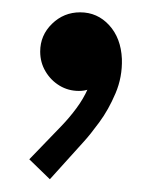

<svg xmlns="http://www.w3.org/2000/svg" viewBox="-20 -139 246 310"><path d="M60.5 150.4 27.3 118.2 79.1 64.5Q92.3 50.8 103.5 35.6Q114.7 20.5 121.8 4.4Q128.9 -11.7 128.9 -28.3H149.4Q143.6 -11.7 134.3 -2Q125 7.8 107.4 7.8Q90.3 7.8 76.2 -0.7Q62 -9.3 53.5 -23.7Q44.9 -38.1 44.9 -55.7Q44.9 -82 64 -100.6Q83 -119.1 109.4 -119.1Q137.2 -119.1 156.2 -98.4Q175.3 -77.6 176.8 -43.9Q177.7 -14.6 166.5 11.7Q155.3 38.1 140.4 58.3Q125.5 78.6 115.2 89.8Z"/></svg>

Font: Reddit Sans Condensed
Style: Regular
Weight: 400
Designer: Stephen Hutchings
Foundry: Reddit
Version: Version 1.014